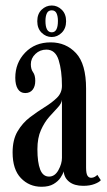

<svg xmlns="http://www.w3.org/2000/svg" viewBox="-20 -686 400 716"><path d="M135 10.5Q89 10.5 58 -21.8Q27 -54 27 -117.5Q27 -165 45.5 -196.2Q64 -227.5 91.5 -248.5Q119 -269.5 146.2 -286.2Q173.5 -303 192.2 -321.2Q211 -339.5 211 -366Q211 -422.5 198.8 -461.8Q186.5 -501 153 -501Q129 -501 112 -484.8Q95 -468.5 95 -446.5Q95 -428 103.2 -416.8Q111.5 -405.5 111.5 -384.5Q111.5 -364 101.8 -351.5Q92 -339 74 -339Q56 -339 46.5 -354.2Q37 -369.5 37 -396Q37 -451.5 73.8 -489.8Q110.5 -528 169 -528Q226 -528 263.5 -487.8Q301 -447.5 301 -355.5V-61.5Q301 -39.5 306 -31.2Q311 -23 320 -23Q327.5 -23 333.8 -26.8Q340 -30.5 343 -34L356 -14Q350 -6.5 332.5 0.2Q315 7 290.5 7Q257.5 7 238.5 -7.8Q219.5 -22.5 217.5 -47Q215 -37.5 206 -23.8Q197 -10 179.8 0.2Q162.5 10.5 135 10.5ZM163 -27.5Q184.5 -27.5 197.8 -51.5Q211 -75.5 211 -97V-314Q209.5 -300 195.5 -285.2Q181.5 -270.5 163.8 -250.5Q146 -230.5 132.8 -201.2Q119.5 -172 119.5 -129.5Q119.5 -80.5 129.8 -54Q140 -27.5 163 -27.5ZM173 -548Q151.5 -548 135.2 -564Q119 -580 119 -607Q119 -634 135.2 -649.8Q151.5 -665.5 173 -665.5Q194 -665.5 210.2 -649.8Q226.5 -634 226.5 -607Q226.5 -580 210.2 -564Q194 -548 173 -548ZM173 -565.5Q196 -565.5 196 -608Q196 -625.5 190.8 -636.5Q185.5 -647.5 173 -647.5Q160 -647.5 154.8 -636.5Q149.5 -625.5 149.5 -608Q149.5 -565.5 173 -565.5Z"/></svg>

Font: Imbue 50pt Medium
Style: Regular
Weight: 500
Designer: Tyler Finck
Foundry: Etcetera Type Company
Version: Version 1.102; ttfautohint (v1.8.3)